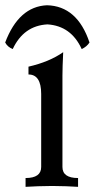

<svg xmlns="http://www.w3.org/2000/svg" viewBox="-26 -725 401 745"><path d="M276.9 0Q235.8 -2.9 176.3 -3.4Q116.7 -2.9 73.2 0V-34.2Q133.8 -34.2 133.8 -77.1V-360.4Q133.8 -436 84.5 -436V-466.3Q165.5 -484.9 219.2 -522.5Q216.3 -463.4 216.3 -431.6V-77.1Q216.3 -34.2 276.9 -34.2ZM156.2 -704.6Q273.9 -701.7 321.3 -560.1Q310.5 -543.5 291 -534.7Q250 -624.5 158.2 -630.4Q65.9 -625.5 23.4 -534.7Q3.4 -542.5 -5.9 -560.1Q46.9 -699.7 156.2 -704.6Z"/></svg>

Font: Kelvinch
Style: Regular
Weight: 400
Designer: Paul James MIller
Foundry: High-Logic / Made with FontCreator
Version: Version 3.30 September 23, 2016